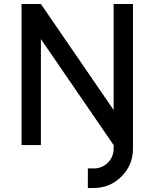

<svg xmlns="http://www.w3.org/2000/svg" viewBox="-20 -720 766 953"><path d="M87 -700V0H183V-526L544 0H640V-700H544V-174L183 -700ZM544 0V18Q544 59 515 88Q486 116 446 116H416V213H446Q526 213 583 156Q640 99 640 18V0Z"/></svg>

Font: Unageo
Style: Medium
Weight: 500
Designer: Richard Sepsi
Foundry: Richard Sepsi
Version: Version 2.000